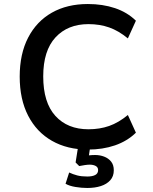

<svg xmlns="http://www.w3.org/2000/svg" viewBox="-20 -734 763 955"><path d="M417 10Q315 10 238.5 -33.5Q162 -77 120 -158.5Q78 -240 78 -353Q78 -466 120 -547Q162 -628 238 -671Q314 -714 417 -714Q491 -714 552 -693.5Q613 -673 656 -631L616 -543Q570 -581 523 -597.5Q476 -614 420 -614Q317 -614 256 -548Q195 -482 195 -354Q195 -224 255.5 -157.5Q316 -91 420 -91Q476 -91 523 -107.5Q570 -124 616 -162L656 -74Q613 -32 552 -11Q491 10 417 10ZM414 201Q386 201 355.5 196Q325 191 306 180L324 124Q343 133 364 138.5Q385 144 414 144Q439 144 453.5 136.5Q468 129 468 112Q468 98 456 91.5Q444 85 426 85Q417 85 402.5 87Q388 89 374 92L356 74L371 -20H431L419 61L391 46Q402 41 419.5 39Q437 37 453 37Q477 37 498 45Q519 53 532.5 69.5Q546 86 546 113Q546 143 528.5 162.5Q511 182 481.5 191.5Q452 201 414 201Z"/></svg>

Font: Nunito Sans 6pt SemiBold
Style: Regular
Weight: 600
Version: Version 3.101;gftools[0.9.27]